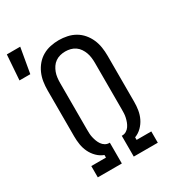

<svg xmlns="http://www.w3.org/2000/svg" viewBox="-235 -924 930 1031"><g transform="rotate(-30 230.0 -408.0)"><path d="M64 0V-70H155V-86Q131 -95 112.5 -113.5Q94 -132 83 -155Q72 -178 68 -203Q64 -228 64 -254V-540Q64 -566 68 -592Q72 -618 82.5 -642Q93 -666 110 -686Q127 -706 149.5 -719Q172 -732 198 -737.5Q224 -743 250 -743Q276 -743 302 -737.5Q328 -732 350.5 -719Q373 -706 390 -686Q407 -666 417.5 -642Q428 -618 432 -592Q436 -566 436 -540V-254Q436 -228 432 -203Q428 -178 417 -155Q406 -132 387.5 -113.5Q369 -95 345 -86V-70H436V0H287V-129H291Q304 -129 315.5 -136Q327 -143 334.5 -154Q342 -165 346.5 -177Q351 -189 354 -202Q357 -215 357.5 -228Q358 -241 358 -254V-540Q358 -556 356 -572.5Q354 -589 348.5 -604Q343 -619 334 -632.5Q325 -646 311.5 -655.5Q298 -665 282 -669Q266 -673 250 -673Q234 -673 218 -669Q202 -665 188.5 -655.5Q175 -646 166 -632.5Q157 -619 151.5 -604Q146 -589 144 -572.5Q142 -556 142 -540V-254Q142 -241 142.5 -228Q143 -215 146 -202Q149 -189 153.5 -177Q158 -165 165.5 -154Q173 -143 184.5 -136Q196 -129 209 -129H213V0ZM-40 -661 -29 -816H54L27 -661Z"/></g></svg>

Font: Iosevka MaddieWtf
Style: Regular
Weight: 400
Monospace: yes
Designer: Belleve Invis
Foundry: Belleve Invis
Version: Version 31.3.0; ttfautohint (v1.8.3)